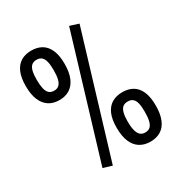

<svg xmlns="http://www.w3.org/2000/svg" viewBox="-165 -802 890 942"><g transform="rotate(-30 280.0 -331.5)"><path d="M203 19 153 4 360 -682 410 -666ZM138 -390Q104 -390 79.5 -405.5Q55 -421 41.5 -452.5Q28 -484 28 -532Q28 -580 41.5 -610.5Q55 -641 79.5 -655.5Q104 -670 138 -670Q172 -670 196.5 -655.5Q221 -641 234.5 -610.5Q248 -580 248 -532Q248 -484 234.5 -452.5Q221 -421 196.5 -405.5Q172 -390 138 -390ZM138 -443Q156 -443 166.5 -453Q177 -463 181.5 -483Q186 -503 186 -532Q186 -561 181.5 -580Q177 -599 166.5 -608.5Q156 -618 138 -618Q120 -618 109.5 -608.5Q99 -599 94.5 -580Q90 -561 90 -532Q90 -503 94.5 -483Q99 -463 109.5 -453Q120 -443 138 -443ZM423 10Q389 10 364 -5.5Q339 -21 325.5 -52.5Q312 -84 312 -132Q312 -180 325.5 -210.5Q339 -241 364 -255.5Q389 -270 423 -270Q457 -270 481.5 -255.5Q506 -241 519.5 -210.5Q533 -180 533 -131Q533 -83 519.5 -51.5Q506 -20 481.5 -5Q457 10 423 10ZM423 -42Q441 -42 451.5 -52Q462 -62 466.5 -82Q471 -102 471 -131Q471 -161 466.5 -180Q462 -199 451.5 -208Q441 -217 423 -217Q405 -217 394.5 -208Q384 -199 379 -180Q374 -161 374 -132Q374 -103 379 -82.5Q384 -62 394.5 -52Q405 -42 423 -42Z"/></g></svg>

Font: Cairo Play
Style: Regular
Weight: 400
Designer: Mohamed Gaber, Accademia di Belle Arti di Urbino
Foundry: Kief Type Foundry, Accademia di Belle Arti di Urbino
Version: Version 3.119